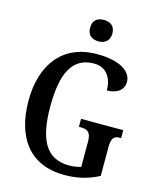

<svg xmlns="http://www.w3.org/2000/svg" viewBox="-135 -1022 926 1125"><g transform="rotate(15 328.5 -459.0)"><path d="M355 -798C391 -798 422 -817 422 -863C422 -910 391 -928 355 -928C316 -928 287 -910 287 -863C287 -817 316 -798 355 -798ZM364 10C442 10 507 -6 572 -40V-213C572 -273 589 -285 624 -285H630V-333H374V-285H384C424 -285 448 -273 448 -217V-61C426 -55 400 -51 377 -51C234 -51 181 -160 181 -358C181 -559 234 -666 365 -666C443 -666 477 -604 477 -533C542 -533 578 -566 578 -611C578 -675 507 -724 368 -724C158 -724 49 -574 49 -358C49 -137 151 10 364 10Z"/></g></svg>

Font: Noto Serif Bengali Condensed
Style: Regular
Weight: 400
Width: 3
Designer: Juan Bruce, Universal Thirst, Indian Type Foundry and the Monotype Design Team.
Foundry: Monotype Imaging Inc.
Version: Version 2.003